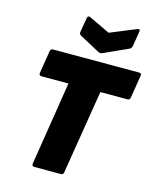

<svg xmlns="http://www.w3.org/2000/svg" viewBox="-129 -974 868 1063"><g transform="rotate(15 305.0 -443.0)"><path d="M172 0Q156 0 158 -15L234 -495H80Q73 -495 69 -499Q65 -503 66 -510L87 -640Q89 -655 103 -655H595Q602 -655 606.5 -651.5Q611 -648 609 -640L588 -510Q586 -495 572 -495H417L339 -15Q337 0 324 0ZM522 -884Q530 -888 535.5 -885.5Q541 -883 539 -875L525 -788Q522 -775 513 -770L372 -706Q360 -701 350 -706L235 -768Q221 -775 224 -789L238 -871Q241 -888 256 -881L376 -824Z"/></g></svg>

Font: Sofia Sans ExtraBlack
Style: Italic
Weight: 1000
Italic angle: -9°
Designer: Botio Nikoltchev, Ani Petrova
Foundry: lettersoup
Version: Version 4.100; ttfautohint (v1.8.4.7-5d5b)